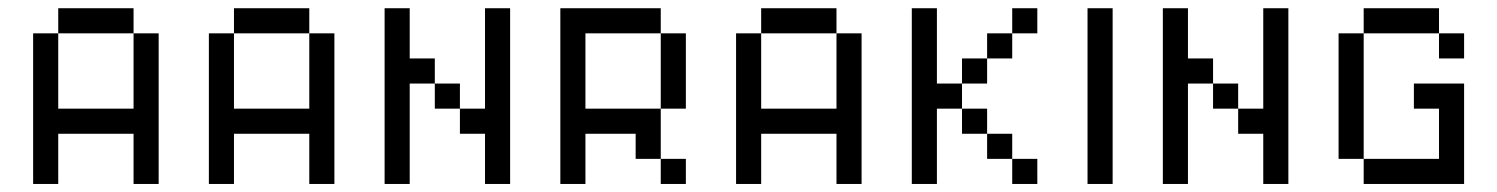

<svg xmlns="http://www.w3.org/2000/svg" viewBox="-20 -458 3728 478"><path d="M62.5 -375H125V-187.5H312.5V-375H375V0H312.5V-125H125V0H62.5ZM125 -437.5H312.5V-375H125Z M500 -375H562.5V-187.5H750V-375H812.5V0H750V-125H562.5V0H500ZM562.5 -437.5H750V-375H562.5Z M1187.5 -437.5H1250V0H1187.5V-125H1125V-187.5H1187.5ZM1062.5 -250H1125V-187.5H1062.5ZM937.5 -437.5H1000V-312.5H1062.5V-250H1000V0H937.5Z M1625 -62.5H1687.5V0H1625ZM1625 -375H1687.5V-187.5H1625ZM1375 -437.5H1625V-375H1437.5V-187.5H1625V-62.5H1562.5V-125H1437.5V0H1375Z M1812.5 -375H1875V-187.5H2062.5V-375H2125V0H2062.5V-125H1875V0H1812.5ZM1875 -437.5H2062.5V-375H1875Z M2500 -62.5H2562.5V0H2500ZM2437.5 -125H2500V-62.5H2437.5ZM2375 -187.5H2437.5V-125H2375ZM2250 -437.5H2312.5V-250H2375V-187.5H2312.5V0H2250ZM2375 -312.5H2437.5V-250H2375ZM2437.5 -375H2500V-312.5H2437.5ZM2500 -437.5H2562.5V-375H2500Z M2687.5 -437.5H2750V0H2687.5Z M3125 -437.5H3187.5V0H3125V-125H3062.5V-187.5H3125ZM3000 -250H3062.5V-187.5H3000ZM2875 -437.5H2937.5V-312.5H3000V-250H2937.5V0H2875Z M3500 -250H3625V0H3375V-62.5H3562.5V-187.5H3500ZM3312.5 -375H3375V-62.5H3312.5ZM3375 -437.5H3562.5V-375H3375ZM3562.5 -375H3625V-312.5H3562.5Z"/></svg>

Font: Pixel Operator SC
Style: Regular
Weight: 400
Designer: Jayvee Enaguas (GrandChaos9000)
Foundry: The Grandoplex Project
Version: Version 1.4.1 (September 5, 2015)